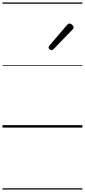

<svg xmlns="http://www.w3.org/2000/svg" viewBox="-20 -1030 685 1550"><path d="M396 -625Q390 -625 381 -632Q372 -639 372 -646Q372 -650 373.5 -654Q375 -658 380 -663L520 -827Q526 -834 530.5 -837Q535 -840 540 -840Q547 -840 555 -835Q563 -830 568.5 -822.5Q574 -815 574 -808Q574 -803 572 -799.5Q570 -796 566 -792L413 -634Q404 -625 396 -625ZM0 490H645V500H0ZM0 -20H645V0H0ZM0 -505H645V-500H0ZM0 -1010H645V-1000H0Z"/></svg>

Font: Playwrite AU QLD Guides
Style: Regular
Weight: 400
Designer: Veronika Burian, José Scaglione
Foundry: TypeTogether
Version: Version 1.003